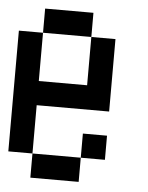

<svg xmlns="http://www.w3.org/2000/svg" viewBox="-46 -706 510 660"><g transform="rotate(5 208.5 -375.5)"><path d="M0 -166.7V-583.3H83.3V-416.7H250V-583.3H333.3V-333.3H83.3V-166.7ZM83.3 -166.7H250V-83.3H83.3ZM83.3 -583.3V-666.7H250V-583.3ZM250 -166.7V-250H333.3V-166.7Z"/></g></svg>

Font: Galmuri11 Condensed
Style: Regular
Weight: 400
Width: 3
Designer: Lee Minseo (quiple)
Version: Version 2.399;hotconv 1.1.1;makeotfexe 2.6.0 DEVELOPMENT